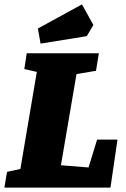

<svg xmlns="http://www.w3.org/2000/svg" viewBox="-45 -856 576 876"><path d="M491 -219 459 0H-25L-13 -72L48 -85L123 -528L66 -541L77 -613H406L393 -533L304 -518L233 -102L359 -92L398 -219ZM128 -726 329 -836 381 -742 351 -691 140 -657Z"/></svg>

Font: Grenze Black
Style: Italic
Weight: 900
Italic angle: -10°
Designer: Renata Polastri
Foundry: Omnibus-Type
Version: Version 1.002; ttfautohint (v1.8)